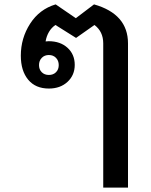

<svg xmlns="http://www.w3.org/2000/svg" viewBox="-20 -606 691 876"><path d="M564 -408V250H451V-408Q451 -462 411 -492L327 -433L233 -492Q215 -480 203.5 -460.5Q192 -441 188 -417L202 -418Q255 -418 288 -388Q321 -358 321 -310Q321 -263 288 -232.5Q255 -202 203 -202Q142 -202 108.5 -242.5Q75 -283 75 -352Q75 -432 117.5 -498Q160 -564 234 -586L326 -523L409 -586Q564 -542 564 -408ZM158 -309Q158 -289 170.5 -276.5Q183 -264 203 -264Q223 -264 235.5 -276.5Q248 -289 248 -309Q248 -329 235.5 -342Q223 -355 203 -355Q183 -355 170.5 -342Q158 -329 158 -309Z"/></svg>

Font: Sarabun SemiBold
Style: Regular
Weight: 600
Designer: Suppakit Chalermlarp | Katatrad Co.,Ltd.
Foundry: Cadson Demak Co.,Ltd.
Version: Version 1.000; ttfautohint (v1.6)